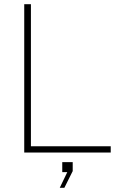

<svg xmlns="http://www.w3.org/2000/svg" viewBox="-20 -730 590 919"><path d="M96 0V-710H128V-30H510V0ZM266 169 302 94H278V46H328V89L288 169Z"/></svg>

Font: Geist Thin
Style: Regular
Weight: 400
Designer: Basement.studio, Andrés Briganti, Mateo Zaragoza
Foundry: Basement.studio, Vercel, Andrés Briganti, Guido Ferreyra, Mateo Zaragoza
Version: Version 1.401